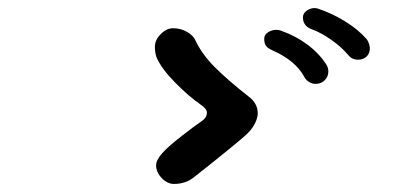

<svg xmlns="http://www.w3.org/2000/svg" viewBox="-20 -636 1040 476"><path d="M411 -180Q395 -180 381 -194.5Q367 -209 367 -226Q367 -239 382 -256Q396 -272 430 -298.5Q464 -325 479 -335Q493 -344 493 -357Q493 -366 477 -377Q448 -397 414 -431.5Q380 -466 368 -494Q364 -506 364 -520Q364 -537 378.5 -551.5Q393 -566 409 -566Q428 -566 443.5 -557Q459 -548 464 -537Q480 -502 512.5 -469.5Q545 -437 596 -397Q619 -380 619 -355Q619 -343 611 -328Q603 -313 588 -300Q583 -295 552.5 -270Q522 -245 503 -230L460 -196Q440 -180 411 -180ZM843 -500Q826 -520 801 -537.5Q776 -555 754 -563Q731 -571 731 -593Q731 -602 739 -608.5Q747 -615 758 -616Q764 -616 767 -615Q801 -604 834 -584Q867 -564 889 -539Q895 -531 897 -518Q897 -503 888.5 -495.5Q880 -488 868 -488Q852 -488 843 -500ZM734 -446Q713 -485 658 -510Q646 -515 640.5 -521Q635 -527 635 -540Q635 -550 644.5 -556Q654 -562 665 -562Q673 -562 679 -559Q713 -547 742 -525.5Q771 -504 789 -476Q794 -468 794 -459Q794 -446 785 -437Q776 -428 762 -428Q754 -428 746 -433Q738 -438 734 -446Z"/></svg>

Font: Tsukimi Rounded SemiBold
Style: Regular
Weight: 600
Designer: Takashi Funayama
Foundry: Takashi Funayama
Version: Version 1.032; ttfautohint (v1.8.3)